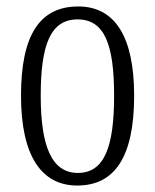

<svg xmlns="http://www.w3.org/2000/svg" viewBox="-20 -564 479 594"><path d="M219 10C334 10 395 -77 395 -268C395 -453 334 -544 222 -544C102 -544 45 -454 45 -268C45 -79 110 10 219 10ZM221 -29C140 -29 106 -111 106 -268C106 -425 136 -504 220 -504C304 -504 333 -425 333 -268C333 -112 304 -29 221 -29Z"/></svg>

Font: Noto Serif Georgian ExtraCondensed Light
Style: Regular
Weight: 300
Width: 2
Designer: Monotype Design Team, Akaki Razmadze
Foundry: Google LLC
Version: Version 2.003